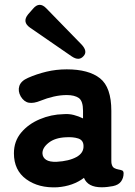

<svg xmlns="http://www.w3.org/2000/svg" viewBox="-20 -788 574 814"><path d="M223 6Q144 10 91.5 -28Q39 -66 39 -138Q39 -189 69.5 -225.5Q100 -262 148.5 -282.5Q197 -303 249 -304Q272 -306 293 -300.5Q314 -295 332 -286V-318Q332 -360 314 -372.5Q296 -385 263 -385Q236 -385 207.5 -378.5Q179 -372 152 -361Q123 -349 102.5 -352.5Q82 -356 68 -379Q55 -402 62 -423.5Q69 -445 99 -458Q135 -474 176.5 -484Q218 -494 263 -494Q356 -494 404 -456Q452 -418 452 -318V-108Q452 -98 453 -94Q456 -80 464.5 -75.5Q473 -71 482 -69.5Q491 -68 497.5 -65.5Q504 -63 504 -53Q504 -34 493.5 -19Q483 -4 459 1Q448 3 436 4.5Q424 6 411 6Q352 6 336 -34Q290 1 223 6ZM220 -102Q273 -105 304.5 -122.5Q336 -140 334 -171Q333 -194 311.5 -201Q290 -208 259 -206Q213 -204 186 -182.5Q159 -161 160 -137Q161 -120 175.5 -110.5Q190 -101 220 -102ZM334 -550Q315 -528 284 -549L107 -671Q73 -695 99 -727L120 -751Q147 -783 176 -753L326 -599Q353 -570 334 -550Z"/></svg>

Font: Zen Maru Gothic Black
Style: Regular
Weight: 900
Designer: Yoshimichi Ohira
Foundry: Positype
Version: Version 1.001